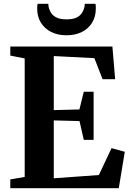

<svg xmlns="http://www.w3.org/2000/svg" viewBox="-20 -987 686 1007"><path d="M109.5 -59V-680.5L34 -695.5V-743H569.5L584 -571.5H518L475 -682L262 -693V-409.5L396.5 -413L419.5 -506H471V-253.5H419.5L397 -352L262 -355.5V-52L498.5 -69L565 -210L634.5 -191L603 0H34V-46ZM329 -802Q282.5 -802 248 -819.5Q213.5 -837 194.2 -868.5Q175 -900 175 -941.5Q175 -949 175.5 -955Q176 -961 177 -967H233.5Q233.5 -963.5 234 -959.5Q234.5 -955.5 235 -951Q239 -933.5 248.8 -918.5Q258.5 -903.5 277.8 -894.5Q297 -885.5 329 -885.5Q361 -885.5 380 -894.2Q399 -903 409 -918Q419 -933 423 -951Q424 -955.5 424.2 -959.5Q424.5 -963.5 424.5 -967H481Q482 -961 482.2 -955.2Q482.5 -949.5 482.5 -941.5Q482.5 -900.5 463.5 -868.8Q444.5 -837 409.8 -819.5Q375 -802 329 -802Z"/></svg>

Font: Merriweather 60pt
Style: Bold
Weight: 700
Version: Version 2.100